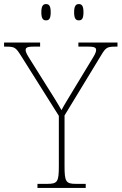

<svg xmlns="http://www.w3.org/2000/svg" viewBox="-31 -923 597 943"><path d="M356 -823C371 -823 379 -831 379 -863C379 -894 371 -903 356 -903C342 -903 333 -894 333 -863C333 -831 342 -823 356 -823ZM195 -823C210 -823 218 -831 218 -863C218 -894 210 -903 195 -903C181 -903 172 -894 172 -863C172 -831 181 -823 195 -823ZM153 0H390V-20H342C292 -20 286 -31 286 -108V-356L466 -652C489 -690 495 -694 538 -694H546V-714H354V-694H403C437 -694 441 -687 441 -677C441 -665 432 -650 419 -629L325 -474C300 -432 281 -402 271 -382C249 -421 223 -462 197 -503L118 -629C105 -650 95 -665 95 -677C95 -687 99 -694 133 -694H166V-714H-11V-694H-2C41 -694 46 -690 71 -651L258 -354V-108C258 -31 252 -20 202 -20H153Z"/></svg>

Font: Noto Serif Georgian Thin
Style: Regular
Weight: 100
Designer: Monotype Design Team, Akaki Razmadze
Foundry: Google LLC
Version: Version 2.003